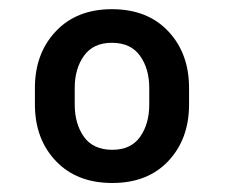

<svg xmlns="http://www.w3.org/2000/svg" viewBox="-20 -741 498 424"><path d="M57.1 -546.9Q57.1 -623 103.3 -671.9Q149.4 -720.7 227.1 -720.7Q305.7 -720.7 351.6 -671.9Q397.5 -623 397.5 -546.9V-510.3Q397.5 -434.1 351.8 -385.5Q306.2 -336.9 228 -336.9Q149.4 -336.9 103.3 -385.5Q57.1 -434.1 57.1 -510.3ZM145 -510.3Q145 -467.3 165.5 -438.7Q186 -410.2 228 -410.2Q269 -410.2 289.3 -438.7Q309.6 -467.3 309.6 -510.3V-546.9Q309.6 -589.4 289.1 -617.9Q268.6 -646.5 227.1 -646.5Q186 -646.5 165.5 -617.9Q145 -589.4 145 -546.9Z"/></svg>

Font: Heebo ExtraBold
Style: Regular
Weight: 800
Designer: Oded Ezer
Foundry: Ezer Type House
Version: Version 3.100